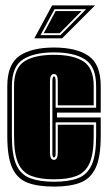

<svg xmlns="http://www.w3.org/2000/svg" viewBox="-20 -680 395 711"><path d="M180 11Q120 11 82 -3.5Q44 -18 25.5 -58Q7 -98 7 -176V-361Q7 -442 52 -473Q97 -504 180 -504Q263 -504 308 -473Q353 -442 353 -361V-263H191V-245H353V-176Q353 -98 334 -58Q315 -18 277 -3.5Q239 11 180 11ZM180 -7Q234 -7 268.5 -20Q303 -33 319.5 -69.5Q336 -106 336 -176V-227H186V-111Q186 -97 180 -97Q174 -97 174 -111V-379Q174 -397 180 -397Q186 -397 186 -379V-281H336V-361Q336 -433 295.5 -459.5Q255 -486 180 -486Q105 -486 64.5 -459.5Q24 -433 24 -361V-176Q24 -106 40.5 -69.5Q57 -33 92 -20Q127 -7 180 -7ZM180 -16Q129 -16 96 -28.5Q63 -41 47.5 -75.5Q32 -110 32 -176V-361Q32 -428 70 -452.5Q108 -477 180 -477Q251 -477 289 -452.5Q327 -428 327 -361V-290H194V-379Q194 -406 180 -406Q165 -406 165 -379V-115Q165 -88 180 -88Q194 -88 194 -115V-218H327V-176Q327 -110 311.5 -75.5Q296 -41 263.5 -28.5Q231 -16 180 -16ZM173 -660H332L210 -538H107ZM130 -550H204L299 -646H182ZM142 -557 186 -639H282L201 -557Z"/></svg>

Font: Alumni Sans Collegiate One
Style: Regular
Weight: 400
Designer: Robert E. Leuschke
Foundry: Robert E. Leuschke
Version: Version 1.100